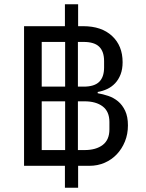

<svg xmlns="http://www.w3.org/2000/svg" viewBox="-20 -800 684 902"><path d="M347 82H285V-21H93V-677H285V-780H347V-677H371Q457 -677 506.5 -631Q556 -585 556 -508Q556 -475 546.5 -450.5Q537 -426 521 -409Q505 -392 484 -382Q463 -372 439 -368V-362Q463 -358 488.5 -349.5Q514 -341 534.5 -324Q555 -307 568 -279.5Q581 -252 581 -211Q581 -170 567 -135.5Q553 -101 529 -75.5Q505 -50 472 -35.5Q439 -21 400 -21H347ZM286 -393V-603H176V-393ZM346 -393H373Q423 -393 446 -415.5Q469 -438 469 -483V-513Q469 -558 446 -580.5Q423 -603 373 -603H346ZM286 -95V-324H176V-95ZM346 -95H377Q431 -95 462.5 -119Q494 -143 494 -192V-227Q494 -276 462.5 -300Q431 -324 377 -324H346Z"/></svg>

Font: IBM Plex Sans
Style: Regular
Weight: 400
Designer: Mike Abbink, Paul van der Laan, Pieter van Rosmalen
Foundry: Bold Monday
Version: Version 3.005